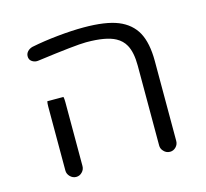

<svg xmlns="http://www.w3.org/2000/svg" viewBox="-87 -669 819 763"><g transform="rotate(-15 322.5 -288.0)"><path d="M171.4 -302.7Q171.4 -316.9 169.4 -324.7H103Q101.1 -316.4 101.1 -302.7V-40Q101.1 -25.9 111.8 -15.1Q122.6 -4.4 136.7 -4.4Q150.9 -4.4 161.1 -15.1Q171.4 -25.4 171.4 -40ZM494.1 -19Q505.4 -4.4 522.5 -4.4Q536.6 -4.4 546.9 -14.9Q557.1 -25.4 557.1 -40V-368.2Q557.1 -442.9 533.2 -486.8Q509.3 -529.8 459 -550.3Q408.2 -570.8 317.4 -570.8Q269 -570.8 210.9 -564.9Q152.8 -559.1 102.1 -548.8Q89.4 -545.4 81.5 -536.9Q73.7 -528.3 73.7 -517.6Q73.7 -511.2 75 -508.3Q76.2 -505.4 76.7 -503.9Q79.6 -499 84.5 -495.6Q93.8 -489.3 104.5 -489.3Q107.4 -489.3 110.4 -489.7Q270 -511.2 311.5 -511.2Q312.5 -511.2 313.5 -511.2Q394 -511.2 432.6 -490.2Q457 -477.1 469.7 -454.1Q486.8 -423.3 486.8 -368.2V-40Q486.8 -27.8 494.1 -19Z"/></g></svg>

Font: YuPearl-ExtraLight
Style: ExtraLight
Weight: 200
Designer: Max Yao
Foundry: Max-Everyday
Version: Version 1.011; ttfautohint (v1.8.3)